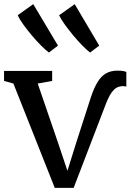

<svg xmlns="http://www.w3.org/2000/svg" viewBox="-22 -896 628 924"><path d="M241.5 8 42.5 -494 -2.5 -506.5V-554.5H229V-506.5L159.5 -494L258 -207L302.5 -74L346.5 -214.5L415.5 -428.5Q430.5 -473.5 447.8 -501.5Q465 -529.5 488.2 -542.8Q511.5 -556 543 -556Q562 -556 571.8 -554Q581.5 -552 586 -549.5V-479.5Q579 -481 571 -481.5Q563 -482 552.5 -479Q538.5 -476 527 -464.8Q515.5 -453.5 506.2 -436.8Q497 -420 488.5 -398.5L332.5 8ZM213 -643.5Q198 -654.5 176 -676.5Q154 -698.5 131.2 -725.5Q108.5 -752.5 89.8 -778.5Q71 -804.5 63.5 -823L138 -876L257 -676.5L214 -643.5ZM411 -643.5Q396.5 -654.5 375 -676.2Q353.5 -698 331 -725Q308.5 -752 289.8 -778Q271 -804 262.5 -822.5L337.5 -876L455.5 -676.5L412 -643.5Z"/></svg>

Font: Merriweather 20pt
Style: Regular
Weight: 400
Version: Version 2.100